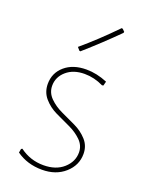

<svg xmlns="http://www.w3.org/2000/svg" viewBox="-130 -735 617 807"><g transform="rotate(20 178.5 -332.0)"><path d="M272 -669 277 -668 287 -658 286 -653Q217 -584 142 -518L137 -519L126 -532Q195 -590 272 -669ZM193 -455Q239 -455 287 -435L282 -416L276 -415Q235 -435 192 -435Q142 -435 111 -408Q80 -381 80 -342Q80 -311 103 -288Q126 -265 158.5 -250Q191 -235 223.5 -219.5Q256 -204 279 -178.5Q302 -153 302 -117Q302 -66 262 -30.5Q222 5 160 5Q94 5 45 -30L48 -47L53 -50Q100 -15 159 -15Q215 -15 248.5 -45Q282 -75 282 -116Q282 -147 259 -169.5Q236 -192 203.5 -207Q171 -222 138.5 -237.5Q106 -253 83 -279.5Q60 -306 60 -343Q60 -392 96.5 -423.5Q133 -455 193 -455Z"/></g></svg>

Font: Alegreya Sans SC Thin
Style: Regular
Weight: 100
Designer: Juan Pablo del Peral
Foundry: Huerta Tipografica
Version: Version 2.007